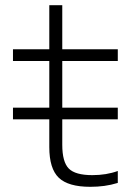

<svg xmlns="http://www.w3.org/2000/svg" viewBox="-20 -710 540 740"><path d="M30 -250V-295H434V-250ZM328 10Q243 10 206.5 -25Q170 -60 170 -143V-475H30V-520H170V-690H220V-520H434V-475H220V-152Q220 -86 245 -60.5Q270 -35 336 -35Q363 -35 387.5 -39Q412 -43 434 -51V-5Q408 3 382 6.5Q356 10 328 10Z"/></svg>

Font: M PLUS Code Latin Light
Style: Regular
Weight: 300
Designer: Coji Morishita
Foundry: UNDERFOREST DESIGN
Version: Version 1.002; ttfautohint (v1.8.3)